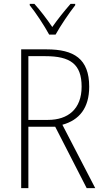

<svg xmlns="http://www.w3.org/2000/svg" viewBox="-20 -968 540 988"><path d="M233 -790H266C291 -835 334 -899 367 -941V-948H343C308 -908 278 -870 249 -829C222 -869 187 -915 157 -948H133V-941C164 -903 208 -836 233 -790ZM89 0H126V-316H264L426 0H470L301 -326C388 -350 439 -412 439 -522C439 -666 360 -714 220 -714H89ZM227 -351H126V-679H213C342 -679 400 -638 400 -522C400 -407 330 -351 227 -351Z"/></svg>

Font: Noto Sans Mono ExtraCondensed ExtraLight
Style: Regular
Weight: 200
Width: 2
Designer: Monotype Design Team
Foundry: Monotype Imaging Inc.
Version: Version 2.014